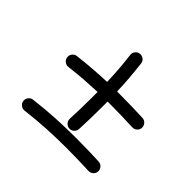

<svg xmlns="http://www.w3.org/2000/svg" viewBox="-123 -660 752 752"><g transform="rotate(45 253.0 -284.5)"><path d="M66.4 -311.5Q64.9 -322.8 72 -331.8Q79.1 -340.8 89.8 -341.8Q129.9 -346.7 168.5 -349.6Q207 -352.5 245.1 -354Q244.1 -388.2 241.5 -422.6Q238.8 -457 234.4 -492.2Q232.9 -503.4 240 -512.5Q247.1 -521.5 257.8 -522.9Q269 -523.9 278.1 -517.1Q287.1 -510.3 288.1 -499Q292.5 -461.9 295.4 -426Q298.3 -390.1 299.3 -355Q308.1 -355 316.9 -355Q379.4 -355 442.9 -352.1Q454.1 -351.6 461.7 -343Q469.2 -334.5 468.8 -323.2Q468.3 -312 459.7 -304.7Q451.2 -297.4 439.9 -297.9Q377.9 -300.8 316.9 -300.8Q308.6 -300.8 300.8 -300.8Q300.8 -286.6 300.8 -272Q300.8 -210 297.9 -146Q297.4 -134.8 289.1 -127.2Q280.8 -119.6 269.5 -120.1Q258.3 -120.6 250.7 -129.2Q243.2 -137.7 243.7 -148.9Q246.6 -210.9 246.6 -272Q246.6 -286.1 246.6 -299.8Q209.5 -298.3 172.1 -295.7Q134.8 -293 96.7 -288.1Q85.9 -286.6 76.7 -293.7Q67.4 -300.8 66.4 -311.5ZM65.9 -69.3Q64.5 -80.6 71.5 -89.6Q78.6 -98.6 89.4 -99.6Q147.9 -106.9 204.1 -109.9Q260.3 -112.8 316.4 -112.8Q378.9 -112.8 442.4 -109.9Q453.6 -109.4 461.2 -100.8Q468.8 -92.3 468.3 -81.1Q467.8 -69.8 459.2 -62.5Q450.7 -55.2 439.5 -55.7Q377.4 -58.6 316.4 -58.6Q261.7 -58.6 207.3 -55.7Q152.8 -52.7 96.2 -45.9Q85.4 -44.4 76.2 -51.5Q66.9 -58.6 65.9 -69.3Z"/></g></svg>

Font: Mikhak-FD Light
Style: Regular
Weight: 300
Designer: Amin Abedi
Version: Version 3.2